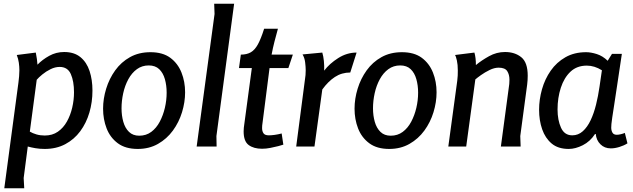

<svg xmlns="http://www.w3.org/2000/svg" viewBox="-20 -786 3395 1030"><path d="M324 -507Q378 -507 411.5 -479.5Q445 -452 460.5 -405Q476 -358 476 -300Q476 -238 459.5 -182Q443 -126 410.5 -82Q378 -38 330 -12.5Q282 13 220 13Q193 13 170 9Q147 5 129 0L107 169L110 224H3L79 -344Q81 -360 82.5 -376.5Q84 -393 84 -409Q84 -428 81 -449.5Q78 -471 70 -491L172 -504Q176 -483 178 -469Q180 -455 181 -439Q207 -466 244 -486.5Q281 -507 324 -507ZM300 -427Q276 -427 251.5 -415Q227 -403 207 -386.5Q187 -370 177 -358L140 -80Q155 -71 175.5 -65Q196 -59 220 -59Q261 -59 290.5 -79.5Q320 -100 339 -134Q358 -168 367.5 -209Q377 -250 377 -291Q377 -350 360 -388.5Q343 -427 300 -427Z M719 13Q653 13 612 -17.5Q571 -48 552 -97Q533 -146 533 -203Q533 -256 549.5 -310Q566 -364 598 -408.5Q630 -453 677.5 -479.5Q725 -506 787 -506Q853 -506 893.5 -476Q934 -446 953.5 -397Q973 -348 973 -291Q973 -238 956.5 -184Q940 -130 907.5 -85.5Q875 -41 827.5 -14Q780 13 719 13ZM727 -58Q764 -58 791.5 -78.5Q819 -99 837 -133Q855 -167 864.5 -207.5Q874 -248 874 -289Q874 -328 864.5 -361.5Q855 -395 834 -415Q813 -435 778 -435Q742 -435 714.5 -415Q687 -395 668.5 -361Q650 -327 641 -286Q632 -245 632 -205Q632 -166 641.5 -132.5Q651 -99 672 -78.5Q693 -58 727 -58Z M1236 -766 1141 -56 1142 0H1035L1131 -711L1129 -766Z M1471 -632Q1461 -596 1452.5 -563Q1444 -530 1437 -493H1551L1527 -421H1426L1388 -124Q1387 -120 1386.5 -112.5Q1386 -105 1386 -99Q1386 -82 1393.5 -71Q1401 -60 1422 -60Q1436 -60 1454 -62.5Q1472 -65 1491 -70L1500 -10Q1492 -7 1472.5 -2Q1453 3 1430 7.5Q1407 12 1386 12Q1341 12 1314 -8Q1287 -28 1287 -81Q1287 -89 1288 -100.5Q1289 -112 1290 -116L1331 -421H1262L1272 -493Q1304 -493 1325.5 -505.5Q1347 -518 1363.5 -548Q1380 -578 1397 -632Z M1709 -504Q1715 -484 1717.5 -458.5Q1720 -433 1719 -407Q1748 -445 1794.5 -474.5Q1841 -504 1893 -504L1859 -397Q1813 -397 1776.5 -373Q1740 -349 1709 -306L1667 0H1569L1616 -360Q1618 -371 1619 -383.5Q1620 -396 1620 -409Q1620 -427 1617 -451.5Q1614 -476 1603 -494Z M2068 13Q2002 13 1961 -17.5Q1920 -48 1901 -97Q1882 -146 1882 -203Q1882 -256 1898.5 -310Q1915 -364 1947 -408.5Q1979 -453 2026.5 -479.5Q2074 -506 2136 -506Q2202 -506 2242.5 -476Q2283 -446 2302.5 -397Q2322 -348 2322 -291Q2322 -238 2305.5 -184Q2289 -130 2256.5 -85.5Q2224 -41 2176.5 -14Q2129 13 2068 13ZM2076 -58Q2113 -58 2140.5 -78.5Q2168 -99 2186 -133Q2204 -167 2213.5 -207.5Q2223 -248 2223 -289Q2223 -328 2213.5 -361.5Q2204 -395 2183 -415Q2162 -435 2127 -435Q2091 -435 2063.5 -415Q2036 -395 2017.5 -361Q1999 -327 1990 -286Q1981 -245 1981 -205Q1981 -166 1990.5 -132.5Q2000 -99 2021 -78.5Q2042 -58 2076 -58Z M2525 -504Q2533 -477 2533 -437Q2563 -462 2603.5 -484.5Q2644 -507 2689 -507Q2742 -507 2776.5 -479Q2811 -451 2811 -380Q2811 -356 2808 -332L2771 -56L2773 0H2667L2709 -313Q2711 -324 2712 -335.5Q2713 -347 2713 -358Q2713 -386 2701 -404.5Q2689 -423 2655 -423Q2632 -423 2606.5 -410.5Q2581 -398 2560 -383Q2539 -368 2530 -360L2481 0H2385L2433 -353Q2435 -367 2435.5 -381Q2436 -395 2436 -408Q2436 -439 2431 -461.5Q2426 -484 2421 -491Z M3263 -497H3316Q3301 -397 3291 -330Q3281 -263 3274.5 -221Q3268 -179 3264.5 -156Q3261 -133 3260 -121Q3259 -109 3259 -101Q3259 -86 3265.5 -74.5Q3272 -63 3289 -63Q3298 -63 3310.5 -66Q3323 -69 3332 -73L3346 -17Q3327 -5 3302.5 2.5Q3278 10 3257 10Q3223 10 3201 -12Q3179 -34 3176 -67H3172Q3146 -27 3106.5 -7Q3067 13 3031 13Q2974 13 2939.5 -16Q2905 -45 2888.5 -92.5Q2872 -140 2872 -197Q2872 -252 2887.5 -307Q2903 -362 2934.5 -407Q2966 -452 3013.5 -479Q3061 -506 3124 -506Q3150 -506 3181.5 -496Q3213 -486 3240 -460ZM2971 -199Q2971 -142 2989.5 -101Q3008 -60 3050 -60Q3082 -60 3106.5 -82Q3131 -104 3148.5 -141Q3166 -178 3177.5 -224.5Q3189 -271 3196 -320L3209 -409Q3169 -434 3128 -434Q3075 -434 3040.5 -401.5Q3006 -369 2988.5 -315Q2971 -261 2971 -199Z"/></svg>

Font: Rosario SemiBold
Style: Italic
Weight: 600
Italic angle: -8.05°
Designer: Hector Gatti
Foundry: Omnibus Type
Version: Version 1.101; ttfautohint (v1.8.1.43-b0c9)